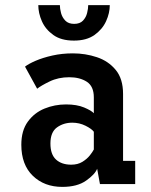

<svg xmlns="http://www.w3.org/2000/svg" viewBox="-20 -721 590 752"><path d="M224 11Q153.5 11 108.5 -32.5Q63.5 -76 63.5 -154Q63.5 -209.5 89 -244.5Q114.5 -279.5 154.5 -295.8Q194.5 -312 238.5 -312Q281 -312 309.5 -300Q338 -288 347.5 -277.5V-339.5Q347.5 -383 320 -400.8Q292.5 -418.5 251.5 -418.5Q208.5 -418.5 174.5 -402Q140.5 -385.5 125.5 -373.5L78 -460Q91 -470.5 119.2 -482.8Q147.5 -495 185.2 -503.5Q223 -512 265.5 -512Q314.5 -512 359.5 -497Q404.5 -482 433.2 -447.2Q462 -412.5 462 -353V-91H509.5V0H371.5L360.5 -60Q352 -38 317.2 -13.5Q282.5 11 224 11ZM259 -76Q284.5 -76 302.8 -87.2Q321 -98.5 332 -112.5Q343 -126.5 347.5 -135.5V-205Q339 -216.5 315 -228.5Q291 -240.5 263 -240.5Q229 -240.5 203.2 -222Q177.5 -203.5 177.5 -159Q177.5 -116 199.5 -96Q221.5 -76 259 -76ZM269.5 -562Q219.5 -562 188.8 -584Q158 -606 144 -638Q130 -670 130 -701H214.5Q214.5 -687.5 219 -670.2Q223.5 -653 235.8 -640.2Q248 -627.5 270.5 -627.5Q293 -627.5 305 -640.2Q317 -653 321.2 -670.2Q325.5 -687.5 325.5 -701H410Q410 -670 395.5 -638Q381 -606 350 -584Q319 -562 269.5 -562Z"/></svg>

Font: Trispace SemiCondensed Medium
Style: Regular
Weight: 500
Width: 4
Designer: Tyler Finck
Foundry: Etcetera Type Company
Version: Version 1.210; ttfautohint (v1.8.3)